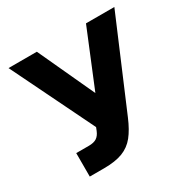

<svg xmlns="http://www.w3.org/2000/svg" viewBox="-148 -789 917 928"><g transform="rotate(-30 310.5 -325.0)"><path d="M94.5 -131V0H174.2Q237.8 0 278.3 -15.7Q318.9 -31.4 346.2 -65.5Q373.5 -99.6 396.9 -155.2L607.2 -650.5H448.9L319.8 -336.1L174.6 -650.5H16.6L240.5 -191.9L233.7 -174.7Q224.1 -151.1 208.3 -141.1Q192.4 -131 165.2 -131Z"/></g></svg>

Font: Overused Grotesk Light
Style: Regular
Weight: 300
Designer: RandomMaerks
Version: Version 0.005